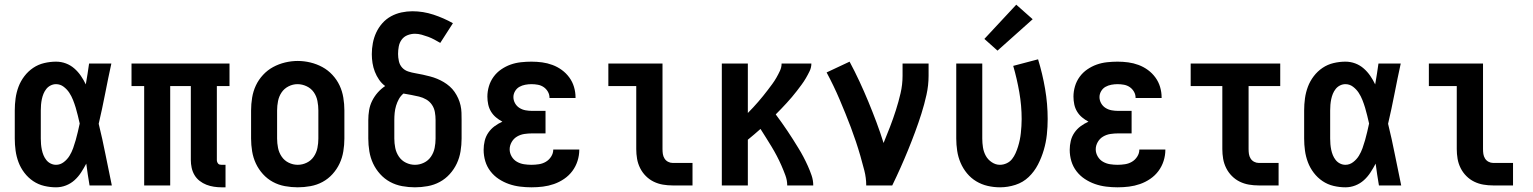

<svg xmlns="http://www.w3.org/2000/svg" viewBox="-20 -791 6540 819"><path d="M219 8Q194 8 168.5 2Q143 -4 121.5 -18.5Q100 -33 84 -54Q68 -75 59 -99Q50 -123 46.5 -148.5Q43 -174 43 -200V-320Q43 -346 46.5 -371.5Q50 -397 59 -421Q68 -445 84 -466Q100 -487 121.5 -501.5Q143 -516 168.5 -522Q194 -528 219 -528Q241 -528 261 -520.5Q281 -513 297 -499Q313 -485 325 -467.5Q337 -450 346 -431Q350 -454 353.5 -476Q357 -498 360 -520H455Q441 -456 428.5 -391.5Q416 -327 401 -263Q417 -198 430 -132Q443 -66 457 0H362Q358 -23 354.5 -46.5Q351 -70 348 -93Q338 -74 326 -55.5Q314 -37 298 -22.5Q282 -8 261.5 0Q241 8 219 8ZM219 -88Q237 -88 252 -99.5Q267 -111 276.5 -126.5Q286 -142 292 -159Q298 -176 303 -193.5Q308 -211 312 -228.5Q316 -246 320 -264Q316 -281 312 -298Q308 -315 303 -331.5Q298 -348 291.5 -364.5Q285 -381 275.5 -395.5Q266 -410 251.5 -421Q237 -432 219 -432Q207 -432 196 -426.5Q185 -421 177.5 -411.5Q170 -402 165.5 -391Q161 -380 158.5 -368Q156 -356 155 -344Q154 -332 154 -320V-200Q154 -188 155 -176Q156 -164 158.5 -152Q161 -140 165.5 -129Q170 -118 177.5 -108.5Q185 -99 196 -93.5Q207 -88 219 -88Z M925 8Q909 8 892.5 5.5Q876 3 860.5 -3Q845 -9 831.5 -19.5Q818 -30 809.5 -44.5Q801 -59 797.5 -75.5Q794 -92 794 -108V-424H706V0H595V-424H541V-520H959V-424H905V-108Q905 -104 906.5 -100Q908 -96 910.5 -93Q913 -90 917 -89Q921 -88 925 -88H942V8Z M1250 8Q1223 8 1195.5 3Q1168 -2 1144 -15Q1120 -28 1101.5 -48.5Q1083 -69 1071.5 -93.5Q1060 -118 1055.5 -145.5Q1051 -173 1051 -200V-320Q1051 -347 1055.5 -374.5Q1060 -402 1071.5 -426.5Q1083 -451 1102 -471.5Q1121 -492 1145 -505Q1169 -518 1196 -524.5Q1223 -531 1250 -531Q1277 -531 1304 -524.5Q1331 -518 1355 -505Q1379 -492 1398 -471.5Q1417 -451 1428.5 -426.5Q1440 -402 1444.5 -374.5Q1449 -347 1449 -320V-200Q1449 -173 1444.5 -145.5Q1440 -118 1428.5 -93.5Q1417 -69 1398.5 -48.5Q1380 -28 1356 -15Q1332 -2 1304.5 3Q1277 8 1250 8ZM1250 -88Q1270 -88 1288.5 -97Q1307 -106 1318.5 -123Q1330 -140 1334 -160Q1338 -180 1338 -200V-320Q1338 -340 1334 -360.5Q1330 -381 1318.5 -397.5Q1307 -414 1288 -423Q1269 -432 1249 -432Q1229 -432 1210.5 -422.5Q1192 -413 1181 -396.5Q1170 -380 1166 -360Q1162 -340 1162 -320V-200Q1162 -180 1166 -160Q1170 -140 1181.5 -123Q1193 -106 1211.5 -97Q1230 -88 1250 -88Z M1750 8Q1723 8 1695.5 3Q1668 -2 1644 -15Q1620 -28 1601.5 -48.5Q1583 -69 1571.5 -93.5Q1560 -118 1555.5 -145.5Q1551 -173 1551 -200V-279Q1551 -300 1554.5 -321Q1558 -342 1567.5 -361Q1577 -380 1591 -396Q1605 -412 1623 -424Q1608 -435 1597 -451Q1586 -467 1579 -485Q1572 -503 1569 -522Q1566 -541 1566 -560Q1566 -584 1570.5 -607.5Q1575 -631 1585 -652.5Q1595 -674 1611 -692Q1627 -710 1648 -721.5Q1669 -733 1692.5 -738Q1716 -743 1739 -743Q1785 -743 1829 -728.5Q1873 -714 1912 -692L1858 -608Q1846 -615 1833 -622Q1820 -629 1806.5 -634Q1793 -639 1778.5 -643Q1764 -647 1750 -647Q1734 -647 1718.5 -641Q1703 -635 1693.5 -622Q1684 -609 1681 -593Q1678 -577 1678 -561Q1678 -546 1681.5 -530Q1685 -514 1695.5 -502.5Q1706 -491 1721.5 -486Q1737 -481 1752.5 -478.5Q1768 -476 1783.5 -472.5Q1799 -469 1814.5 -465Q1830 -461 1844.5 -455Q1859 -449 1872.5 -441Q1886 -433 1898 -422.5Q1910 -412 1919 -399Q1928 -386 1934.5 -371.5Q1941 -357 1944.5 -341.5Q1948 -326 1948.5 -310.5Q1949 -295 1949 -279V-200Q1949 -173 1944.5 -145.5Q1940 -118 1928.5 -93.5Q1917 -69 1898.5 -48.5Q1880 -28 1856 -15Q1832 -2 1804.5 3Q1777 8 1750 8ZM1750 -88Q1770 -88 1788.5 -97Q1807 -106 1818.5 -123Q1830 -140 1834 -160Q1838 -180 1838 -200V-279Q1838 -296 1835 -313Q1832 -330 1822.5 -344Q1813 -358 1798.5 -366.5Q1784 -375 1767.5 -379Q1751 -383 1734.5 -386Q1718 -389 1701 -392Q1689 -382 1681.5 -368.5Q1674 -355 1669.5 -340Q1665 -325 1663.5 -309.5Q1662 -294 1662 -279V-200Q1662 -180 1666 -160Q1670 -140 1681.5 -123Q1693 -106 1711.5 -97Q1730 -88 1750 -88Z M2247 8Q2223 8 2198.5 5Q2174 2 2151 -6Q2128 -14 2107.5 -27.5Q2087 -41 2072 -60.5Q2057 -80 2050 -103.5Q2043 -127 2043 -152Q2043 -171 2047.5 -190Q2052 -209 2063 -225Q2074 -241 2089.5 -252.5Q2105 -264 2123 -272Q2108 -280 2095.5 -290.5Q2083 -301 2074.5 -315Q2066 -329 2062.5 -345.5Q2059 -362 2059 -379Q2059 -401 2065.5 -423Q2072 -445 2085.5 -463.5Q2099 -482 2118 -495Q2137 -508 2158 -515.5Q2179 -523 2202 -525.5Q2225 -528 2247 -528Q2270 -528 2292.5 -525Q2315 -522 2336.5 -514Q2358 -506 2376.5 -492.5Q2395 -479 2408.5 -460.5Q2422 -442 2428.5 -420Q2435 -398 2435 -376Q2435 -375 2435 -374.5Q2435 -374 2435 -373H2324Q2324 -373 2324 -373.5Q2324 -374 2324 -374Q2324 -388 2317 -400Q2310 -412 2299 -419.5Q2288 -427 2274.5 -429.5Q2261 -432 2247 -432Q2234 -432 2220.5 -429.5Q2207 -427 2195.5 -420.5Q2184 -414 2177 -402Q2170 -390 2170 -377Q2170 -377 2170 -377Q2170 -377 2170 -377Q2170 -363 2177 -350.5Q2184 -338 2196 -330.5Q2208 -323 2222 -320.5Q2236 -318 2250 -318H2307V-222H2250Q2233 -222 2216.5 -219.5Q2200 -217 2185.5 -208.5Q2171 -200 2162.5 -185Q2154 -170 2154 -154Q2154 -138 2162.5 -123.5Q2171 -109 2185 -101Q2199 -93 2215 -90.5Q2231 -88 2247 -88Q2263 -88 2279 -90.5Q2295 -93 2308.5 -101Q2322 -109 2331 -123Q2340 -137 2340 -153H2451V-152Q2451 -152 2451 -152Q2451 -152 2451 -152Q2451 -128 2443.5 -104.5Q2436 -81 2421.5 -61.5Q2407 -42 2386.5 -28Q2366 -14 2343 -6Q2320 2 2296 5Q2272 8 2247 8Z M2849 0Q2828 0 2807.5 -3.5Q2787 -7 2768.5 -16Q2750 -25 2735 -40Q2720 -55 2710.5 -74Q2701 -93 2697.5 -113.5Q2694 -134 2694 -155V-424H2575V-520H2806V-155Q2806 -144 2807.5 -134Q2809 -124 2814.5 -115Q2820 -106 2829.5 -101Q2839 -96 2849 -96H2934V0Z M3059 0V-520H3170V-309Q3182 -321 3193 -333Q3204 -345 3214.5 -357Q3225 -369 3235 -381.5Q3245 -394 3255 -407Q3265 -420 3274.5 -433Q3284 -446 3292 -460Q3300 -474 3307 -489Q3314 -504 3314 -520H3441Q3441 -503 3433.5 -487.5Q3426 -472 3417.5 -457.5Q3409 -443 3399 -429.5Q3389 -416 3379 -403Q3369 -390 3358 -377Q3347 -364 3335.5 -351.5Q3324 -339 3312.5 -327Q3301 -315 3289 -303Q3302 -286 3314.5 -268Q3327 -250 3339 -232.5Q3351 -215 3362.5 -196.5Q3374 -178 3385.5 -159.5Q3397 -141 3407 -122Q3417 -103 3426 -83Q3435 -63 3442 -42.5Q3449 -22 3449 0H3338Q3338 -22 3330 -43.5Q3322 -65 3313 -85.5Q3304 -106 3293.5 -126Q3283 -146 3271.5 -165Q3260 -184 3248 -203Q3236 -222 3224 -241Q3210 -229 3197 -217.5Q3184 -206 3170 -195V0Z M3675 0Q3675 -32 3667 -63.5Q3659 -95 3650 -126Q3641 -157 3631 -187Q3621 -217 3609.5 -247.5Q3598 -278 3586 -307.5Q3574 -337 3561.5 -366.5Q3549 -396 3535 -425Q3521 -454 3506 -482L3604 -528Q3626 -487 3646 -444Q3666 -401 3684 -357.5Q3702 -314 3718.5 -270Q3735 -226 3749 -181Q3763 -215 3776.5 -250Q3790 -285 3801.5 -321Q3813 -357 3821.5 -393.5Q3830 -430 3830 -468V-520H3941V-468Q3941 -427 3932 -386.5Q3923 -346 3910.5 -306.5Q3898 -267 3883.5 -228Q3869 -189 3853.5 -151Q3838 -113 3821 -75Q3804 -37 3786 0Z M4246 8Q4219 8 4193 2Q4167 -4 4144.5 -17.5Q4122 -31 4105 -51.5Q4088 -72 4077.5 -96.5Q4067 -121 4063 -147.5Q4059 -174 4059 -200V-520H4170V-200Q4170 -181 4173 -162Q4176 -143 4185 -126.5Q4194 -110 4210.5 -99Q4227 -88 4245 -88Q4260 -88 4274 -94.5Q4288 -101 4297 -112.5Q4306 -124 4312 -137.5Q4318 -151 4322.5 -165.5Q4327 -180 4330 -194.5Q4333 -209 4334.5 -223.5Q4336 -238 4337 -253Q4338 -268 4338 -283Q4338 -340 4328 -397.5Q4318 -455 4302 -510L4408 -538Q4427 -476 4438 -412Q4449 -348 4449 -283Q4449 -250 4445.5 -217Q4442 -184 4432.5 -151.5Q4423 -119 4407.5 -89Q4392 -59 4368 -36Q4344 -13 4311.5 -2.5Q4279 8 4246 8ZM4235 -575 4179 -625 4315 -771 4385 -709Z M4747 8Q4723 8 4698.5 5Q4674 2 4651 -6Q4628 -14 4607.5 -27.5Q4587 -41 4572 -60.5Q4557 -80 4550 -103.5Q4543 -127 4543 -152Q4543 -171 4547.5 -190Q4552 -209 4563 -225Q4574 -241 4589.5 -252.5Q4605 -264 4623 -272Q4608 -280 4595.5 -290.5Q4583 -301 4574.5 -315Q4566 -329 4562.5 -345.5Q4559 -362 4559 -379Q4559 -401 4565.5 -423Q4572 -445 4585.5 -463.5Q4599 -482 4618 -495Q4637 -508 4658 -515.5Q4679 -523 4702 -525.5Q4725 -528 4747 -528Q4770 -528 4792.5 -525Q4815 -522 4836.5 -514Q4858 -506 4876.5 -492.5Q4895 -479 4908.5 -460.5Q4922 -442 4928.5 -420Q4935 -398 4935 -376Q4935 -375 4935 -374.5Q4935 -374 4935 -373H4824Q4824 -373 4824 -373.5Q4824 -374 4824 -374Q4824 -388 4817 -400Q4810 -412 4799 -419.5Q4788 -427 4774.5 -429.5Q4761 -432 4747 -432Q4734 -432 4720.5 -429.5Q4707 -427 4695.5 -420.5Q4684 -414 4677 -402Q4670 -390 4670 -377Q4670 -377 4670 -377Q4670 -377 4670 -377Q4670 -363 4677 -350.5Q4684 -338 4696 -330.5Q4708 -323 4722 -320.5Q4736 -318 4750 -318H4807V-222H4750Q4733 -222 4716.5 -219.5Q4700 -217 4685.5 -208.5Q4671 -200 4662.5 -185Q4654 -170 4654 -154Q4654 -138 4662.5 -123.5Q4671 -109 4685 -101Q4699 -93 4715 -90.5Q4731 -88 4747 -88Q4763 -88 4779 -90.5Q4795 -93 4808.5 -101Q4822 -109 4831 -123Q4840 -137 4840 -153H4951V-152Q4951 -152 4951 -152Q4951 -152 4951 -152Q4951 -128 4943.5 -104.5Q4936 -81 4921.5 -61.5Q4907 -42 4886.5 -28Q4866 -14 4843 -6Q4820 2 4796 5Q4772 8 4747 8Z M5349 0Q5328 0 5307.5 -3.5Q5287 -7 5268.5 -16Q5250 -25 5235 -40Q5220 -55 5210.5 -74Q5201 -93 5197.5 -113.5Q5194 -134 5194 -155V-424H5059V-520H5441V-424H5306V-155Q5306 -144 5307.5 -134Q5309 -124 5314.5 -115Q5320 -106 5329.5 -101Q5339 -96 5349 -96H5434V0Z M5719 8Q5694 8 5668.5 2Q5643 -4 5621.5 -18.5Q5600 -33 5584 -54Q5568 -75 5559 -99Q5550 -123 5546.5 -148.5Q5543 -174 5543 -200V-320Q5543 -346 5546.5 -371.5Q5550 -397 5559 -421Q5568 -445 5584 -466Q5600 -487 5621.5 -501.5Q5643 -516 5668.5 -522Q5694 -528 5719 -528Q5741 -528 5761 -520.5Q5781 -513 5797 -499Q5813 -485 5825 -467.5Q5837 -450 5846 -431Q5850 -454 5853.5 -476Q5857 -498 5860 -520H5955Q5941 -456 5928.5 -391.5Q5916 -327 5901 -263Q5917 -198 5930 -132Q5943 -66 5957 0H5862Q5858 -23 5854.5 -46.5Q5851 -70 5848 -93Q5838 -74 5826 -55.5Q5814 -37 5798 -22.5Q5782 -8 5761.5 0Q5741 8 5719 8ZM5719 -88Q5737 -88 5752 -99.5Q5767 -111 5776.5 -126.5Q5786 -142 5792 -159Q5798 -176 5803 -193.5Q5808 -211 5812 -228.5Q5816 -246 5820 -264Q5816 -281 5812 -298Q5808 -315 5803 -331.5Q5798 -348 5791.5 -364.5Q5785 -381 5775.5 -395.5Q5766 -410 5751.5 -421Q5737 -432 5719 -432Q5707 -432 5696 -426.5Q5685 -421 5677.5 -411.5Q5670 -402 5665.5 -391Q5661 -380 5658.5 -368Q5656 -356 5655 -344Q5654 -332 5654 -320V-200Q5654 -188 5655 -176Q5656 -164 5658.5 -152Q5661 -140 5665.5 -129Q5670 -118 5677.5 -108.5Q5685 -99 5696 -93.5Q5707 -88 5719 -88Z M6349 0Q6328 0 6307.5 -3.5Q6287 -7 6268.5 -16Q6250 -25 6235 -40Q6220 -55 6210.5 -74Q6201 -93 6197.5 -113.5Q6194 -134 6194 -155V-424H6075V-520H6306V-155Q6306 -144 6307.5 -134Q6309 -124 6314.5 -115Q6320 -106 6329.5 -101Q6339 -96 6349 -96H6434V0Z"/></svg>

Font: Zed Mono
Style: Bold
Weight: 700
Monospace: yes
Designer: Belleve Invis
Foundry: Belleve Invis
Version: Version 1.0.0; ttfautohint (v1.8.4)